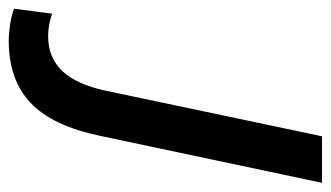

<svg xmlns="http://www.w3.org/2000/svg" viewBox="-210 -554 740 429"><g transform="rotate(90 159.5 -340.0)"><path d="M26 -78Q74 -78 104 -109.5Q134 -141 148 -206L250 -690H354L249 -194Q227 -88 175.5 -39Q124 10 36 10Q21 10 0.5 7Q-20 4 -35 -2L-24 -87Q1 -78 26 -78Z"/></g></svg>

Font: Decalotype Medium Italic
Style: Regular
Weight: 500
Italic angle: -12°
Designer: Alfredo Marco Pradil
Foundry: Alfredo Marco Pradil
Version: Version 1.0